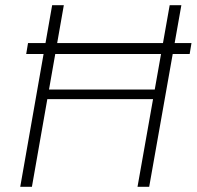

<svg xmlns="http://www.w3.org/2000/svg" viewBox="-20 -720 758 740"><path d="M81 -512 88 -554H718L711 -512ZM510 0 634 -700H679L555 0ZM58 0 181 -700H226L103 0ZM148 -338 154 -375H595L588 -338Z"/></svg>

Font: DM Sans 28pt ExtraLight
Style: Italic
Weight: 250
Italic angle: -10°
Version: Version 4.004;gftools[0.9.30]